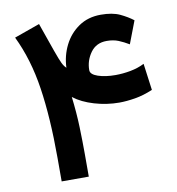

<svg xmlns="http://www.w3.org/2000/svg" viewBox="-76 -734 739 803"><g transform="rotate(-10 293.0 -332.5)"><path d="M408.7 -545.9Q364.3 -545.9 340.1 -512.5Q315.9 -479 315.9 -438Q315.9 -419.9 346.9 -409.4Q377.9 -398.9 420.9 -398.9Q452.1 -398.9 484.9 -405Q517.6 -411.1 544.4 -424.8L559.6 -311.5Q521 -294.9 483.9 -288.8Q446.8 -282.7 417 -282.7Q363.8 -282.7 311.5 -298.1Q259.3 -313.5 224.6 -340.3Q232.9 -272.5 234.9 -210Q236.8 -147.5 236.8 -99.1V0H121.6V-100.6Q121.6 -270.5 102.5 -397.5Q83.5 -524.4 34.2 -626L142.6 -664.6L185.1 -543.5Q199.2 -503.9 206.8 -488.3Q214.4 -472.7 223.6 -464.8Q225.6 -515.6 247.6 -559.6Q269.5 -603.5 309.3 -630.9Q349.1 -658.2 403.3 -658.2Q452.6 -658.2 483.9 -643.6Q515.1 -628.9 538.6 -610.8L502 -515.1Q480 -528.3 458.5 -537.1Q437 -545.9 408.7 -545.9Z"/></g></svg>

Font: Vazirmatn FD NL SemiBold
Style: Regular
Weight: 600
Designer: Saber Rastikerdar
Foundry: Saber Rastikerdar
Version: Version 33.003